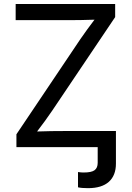

<svg xmlns="http://www.w3.org/2000/svg" viewBox="-20 -748 669 976"><path d="M376.5 204.1V126.5Q384.8 127.9 392.3 128.4Q399.9 128.9 405.3 128.9Q445.8 128.9 461.2 116.9Q476.6 105 476.6 79.6V0H63.5V-65.4L388.7 -549.3Q405.3 -573.7 423.6 -598.6Q441.9 -623.5 460.4 -647.9Q424.3 -646.5 387.7 -646Q351.1 -645.5 314.9 -645.5H59.6V-727.5H565.4V-661.1L245.1 -185.1Q227.1 -158.7 207.8 -132.1Q188.5 -105.5 168.5 -79.6Q204.6 -81.1 240.5 -81.5Q276.4 -82 312.5 -82H569.3V83.5Q569.3 144 533.2 176.3Q497.1 208.5 427.2 208.5Q394 208.5 376.5 204.1Z"/></svg>

Font: Inter
Style: Regular
Weight: 400
Designer: Rasmus Andersson
Foundry: rsms
Version: Version 4.001;git-9221beed3